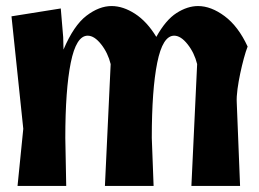

<svg xmlns="http://www.w3.org/2000/svg" viewBox="-20 -615 857 635"><path d="M38 0 57 -189 18 -561 181 -587 189 -492 190 -451Q224 -531 266 -563Q308 -595 349 -595Q387 -595 426.5 -569.5Q466 -544 497 -493Q528 -549 564 -572Q600 -595 635 -595Q678 -595 723 -561.5Q768 -528 799 -461Q793 -446 786.5 -422Q780 -398 774.5 -372Q769 -346 765.5 -320.5Q762 -295 763 -276L774 0H613L632 -403Q623 -440 600.5 -468.5Q578 -497 556 -497Q518 -497 500 -407.5Q482 -318 482 -159L488 0H327L346 -403Q337 -440 314.5 -468.5Q292 -497 270 -497Q232 -497 214 -407.5Q196 -318 196 -159L199 0Z"/></svg>

Font: Trickster
Style: Regular
Weight: 400
Designer: Jean-Baptiste Morizot
Foundry: Jean-Baptiste Morizot
Version: Version 2.000;PS 2.0;hotconv 1.0.88;makeotf.lib2.5.647800